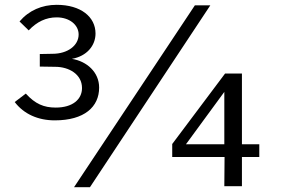

<svg xmlns="http://www.w3.org/2000/svg" viewBox="-20 -772 1200 796"><path d="M61 -683 99 -646C133 -682 171 -700 215 -700C268 -700 306 -669 306 -629C306 -583 260 -549 198 -549L145 -548V-496L209 -495C266 -495 320 -464 320 -407C320 -360 281 -326 211 -326C162 -326 126 -341 87 -384L41 -349C79 -299 138 -273 207 -273C330 -273 391 -329 391 -409C391 -473 340 -518 278 -528C340 -539 376 -583 376 -633C376 -702 315 -752 215 -752C154 -752 100 -729 61 -683ZM852 -750H788L287 4H353ZM913 -467 694 -175V-121H911L910 0H983V-121H1055V-174H983V-467ZM751 -174 910 -391V-174Z"/></svg>

Font: Bisquit Text
Style: Regular
Weight: 400
Version: Version 1.004;Glyphs 3.2.3 (3260)